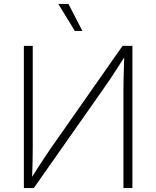

<svg xmlns="http://www.w3.org/2000/svg" viewBox="-20 -962 799 982"><path d="M657.2 0H611.3V-506.3Q611.3 -529.3 612.1 -557.6Q612.8 -585.9 613.8 -618.2Q614.7 -650.4 615.7 -685.5L625.5 -684.6Q602.1 -647.5 582.3 -616.7Q562.5 -585.9 544.4 -558.8Q526.4 -531.7 507.8 -505.9L152.8 0H102.1V-727.5H147.5V-210Q147.5 -185.5 147 -158Q146.5 -130.4 145.8 -100.8Q145 -71.3 143.6 -41L134.3 -42Q152.8 -71.8 171.1 -100.1Q189.5 -128.4 207 -154.8Q224.6 -181.2 240.2 -204.1L606.9 -727.5H657.2ZM362.8 -803.7 278.3 -941.9H330.1L401.4 -803.7Z"/></svg>

Font: Inter 16pt ExtraLight
Style: Regular
Weight: 250
Version: Version 4.001;git-66647c0bb